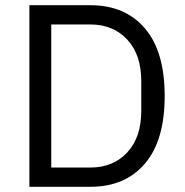

<svg xmlns="http://www.w3.org/2000/svg" viewBox="-20 -718 711 738"><path d="M93 0V-698H327Q461 -698 537 -609Q613 -520 613 -349Q613 -178 537 -89Q461 0 327 0ZM177 -74H327Q415 -74 469 -132Q523 -190 523 -292V-406Q523 -508 469 -566Q415 -624 327 -624H177Z"/></svg>

Font: Aneliza
Style: Regular
Weight: 400
Designer: Mike Abbink, Paul van der Laan, Pieter van Rosmalen
Foundry: Bold Monday
Version: Version 3.0